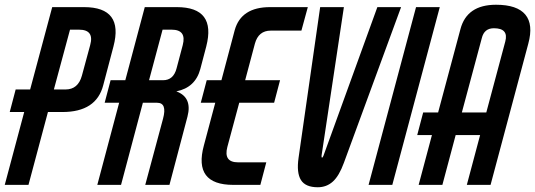

<svg xmlns="http://www.w3.org/2000/svg" viewBox="-62 -779 2255 809"><path d="M292 -749Q460 -749 416 -583L373 -420Q344 -307 201 -307H140L58 0H-42L40 -307H-21L4 -402H65L158 -749ZM318 -589Q336 -654 271 -654H233L165 -402H214Q267 -402 283 -460Z M683 -749Q850 -749 807 -583L782 -488Q761 -410 681 -394Q749 -369 728 -288L652 0H550L625 -279Q643 -346 600 -346H540L448 0H348L440 -346H379L404 -441H466L548 -749ZM708 -589Q725 -654 661 -654H623L566 -441H625Q669 -441 682 -491Z M1079 -650Q1027 -650 1012 -595L971 -441H1118L1093 -346H946L896 -160Q879 -95 941 -95H1060L1035 0H921Q752 0 797 -166L845 -346H784L809 -441H871L927 -652Q954 -749 1076 -749H1235L1208 -650Z M1387 -749 1293 -124Q1292 -115 1295 -115Q1298 -115 1301 -123L1528 -749H1628L1387 -93Q1367 -38 1340.5 -14Q1314 10 1277 10Q1225 10 1206 -20.5Q1187 -51 1196 -114L1287 -749Z M1791 -749 1591 0H1491L1691 -749Z M2028 -759Q2117 -759 2151.5 -717.5Q2186 -676 2164 -595L2005 0H1905L1961 -210H1858L1802 0H1702L1758 -210H1696L1721 -305H1784L1878 -656Q1905 -759 2028 -759ZM2067 -604Q2082 -660 2019 -660Q1978 -660 1968 -618L1884 -305H1987Z"/></svg>

Font: Air America
Style: Regular
Weight: 400
Designer: William G. Sherman
Foundry: Aaron Bell – Saja Typeworks
Version: Version 1.100;PS 001.100;hotconv 1.0.88;makeotf.lib2.5.64775